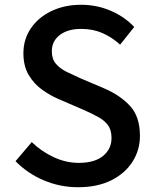

<svg xmlns="http://www.w3.org/2000/svg" viewBox="-20 -770 648 804"><path d="M307 14Q231 14 163 -15Q95 -44 45 -95L113 -175Q153 -136 204.5 -112Q256 -88 310 -88Q376 -88 411.5 -117Q447 -146 447 -192Q447 -226 432 -246Q417 -266 390.5 -280.5Q364 -295 330 -310L228 -354Q192 -369 157.5 -393.5Q123 -418 100.5 -455.5Q78 -493 78 -547Q78 -605 109 -651Q140 -697 195 -723.5Q250 -750 320 -750Q385 -750 443.5 -725Q502 -700 542 -657L483 -583Q449 -614 409 -631.5Q369 -649 320 -649Q264 -649 230.5 -623.5Q197 -598 197 -555Q197 -523 214 -503Q231 -483 258.5 -469.5Q286 -456 315 -443L416 -400Q482 -372 524 -327Q566 -282 566 -201Q566 -142 535 -93Q504 -44 446 -15Q388 14 307 14Z"/></svg>

Font: Source Han Sans TC Medium
Style: Regular
Weight: 500
Designer: Ryoko NISHIZUKA Ë•øÂ°öÊ∂ºÂ≠ê (kana, bopomofo & ideographs); Paul D. Hunt (Latin, Greek & Cyrillic); Sandoll Communicatio
Foundry: Adobe
Version: Version 2.004;hotconv 1.0.118;makeotfexe 2.5.65603